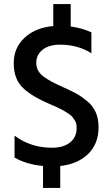

<svg xmlns="http://www.w3.org/2000/svg" viewBox="-20 -805 547 937"><path d="M274 112H190V5Q108 -3 51 -36V-143Q130 -84 234 -84Q289 -84 321.5 -109.5Q354 -135 354 -180Q354 -204 346 -216Q338 -228 333 -234.5Q328 -241 316.5 -248.5Q305 -256 298.5 -260.5Q292 -265 276.5 -272.5Q261 -280 254 -283.5Q247 -287 228 -295Q133 -335 90 -378Q47 -421 47 -496.5Q47 -572 100 -621Q153 -670 240 -678V-785H325V-676Q385 -667 426 -647V-545Q360 -587 274 -587Q219 -587 188 -562.5Q157 -538 157 -498Q157 -454 200 -426Q229 -406 279.5 -383.5Q330 -361 354 -347.5Q378 -334 406 -311Q461 -266 461 -184.5Q461 -103 410 -53.5Q359 -4 274 5Z"/></svg>

Font: Hind Jalandhar Medium
Style: Regular
Weight: 500
Designer: Namrata Goyal
Foundry: Indian Type Foundry
Version: Version 0.702;PS 1.0;hotconv 1.0.81;makeotf.lib2.5.63406